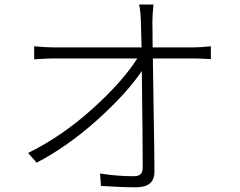

<svg xmlns="http://www.w3.org/2000/svg" viewBox="-20 -792 1040 831"><path d="M640.6 -586.9H818.4Q848.6 -586.9 892.6 -591.8V-536.1Q836.9 -539.1 819.3 -539.1H641.6Q641.6 -507.8 645 -313.5Q648.4 -119.1 648.4 -48.8Q648.4 18.6 569.3 18.6Q506.8 18.6 417 12.7L413.1 -41Q486.3 -29.3 558.6 -29.3Q580.1 -29.3 588.9 -38.6Q597.7 -47.9 597.7 -68.4Q597.7 -187.5 593.8 -484.4Q527.3 -386.7 400.9 -272.9Q274.4 -159.2 138.7 -87.9L101.6 -129.9Q248 -202.1 378.9 -319.8Q509.8 -437.5 574.2 -539.1H210Q188.5 -539.1 127.9 -535.2V-591.8Q178.7 -586.9 210 -586.9H592.8Q590.8 -672.9 589.8 -699.2Q587.9 -748 582 -772.5H644.5Q639.6 -730.5 639.6 -699.2Q639.6 -693.4 640.1 -655.3Q640.6 -617.2 640.6 -586.9Z"/></svg>

Font: GenEi Gothic M Light
Style: Regular
Weight: 300
Designer: o_tamon (Modified); [Source Han Sans]
Ryoko NISHIZUKA  (kana & ideographs); Paul D. Hunt (Latin, Greek & Cyrillic); Wenl
Version: Version 1.1a;Original Version 1.004